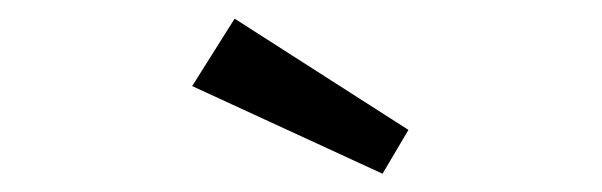

<svg xmlns="http://www.w3.org/2000/svg" viewBox="-20 -827 655 209"><path d="M424.6 -685.6 396.4 -637.9 189.2 -733.3 235.4 -806.7Z"/></svg>

Font: Fira Code Fixed
Style: Regular
Weight: 400
Monospace: yes
Designer: Carrois Corporate, Edenspiekermann AG, Nikita Prokopov
Foundry: Carrois Corporate, Edenspiekermann AG, Nikita Prokopov
Version: Version 5.002